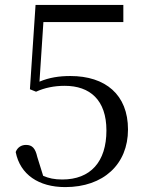

<svg xmlns="http://www.w3.org/2000/svg" viewBox="-20 -748 598 783"><path d="M246 15C402 15 502 -78 502 -220C502 -362 410 -438 267 -438C222 -438 181 -432 141 -415L157 -658H483V-728H125L102 -384L127 -374C162 -390 201 -398 244 -398C347 -398 414 -340 414 -216C414 -88 349 -16 234 -16C202 -16 179 -21 156 -31L132 -108C124 -144 111 -157 86 -157C67 -157 51 -147 44 -128C62 -36 138 15 246 15Z"/></svg>

Font: Harano Aji Mincho KR
Style: Regular
Weight: 400
Foundry: Masamichi Hosoda
Version: HaranoAjiMinchoKR-Regular version 20230610;ttx 4.39.4